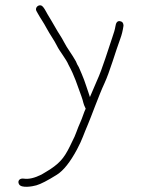

<svg xmlns="http://www.w3.org/2000/svg" viewBox="-20 -559 536 726"><path d="M320 -192C319.3 -195.3 317.2 -201.7 313.7 -211.2C307.2 -228.5 304.3 -241.2 298 -257L289 -279.5C285.7 -287.8 282 -296.3 278 -305C273.3 -312.3 269.7 -319.7 267 -327C252.6 -353.3 233.5 -376.9 222 -400C212.6 -418.8 199.7 -435.9 188.9 -455.8C178.5 -474.9 169 -489 159.5 -505.5C154.6 -513.9 144.4 -536.2 135 -538.5C122.6 -541.6 111.4 -527.9 118 -517L123 -508C133.9 -488.3 144.3 -474.7 156.2 -452.2C169.2 -427.8 185.4 -406.5 196 -384.5C204.8 -366.2 230.7 -334.8 239 -314C262.7 -270.6 271.1 -240 288 -194.5C296.2 -172.4 292.9 -170.3 304 -148C297.2 -134.5 291.3 -112.6 283.5 -96C273.1 -74.1 265.3 -45.9 254 -26C227.5 30.8 213.2 52.2 170 81C158.4 88.7 148.5 93.8 137 101C110.7 114.2 88.4 119.3 70.3 116.5C53.1 113.8 44.8 126.4 52.5 138.5C61.7 153 101.9 146.3 117.4 141.8C134.4 136.9 160.3 123.5 195.2 101.6C220 86 245.3 54.2 271.1 6.2C291.7 -32.1 296.4 -52.1 312.5 -88.7C322.2 -110.7 355.2 -202 374.5 -243C394.9 -286.5 417.3 -365.7 435 -413C440.4 -427.4 444.4 -443.7 447 -462C447 -471.9 442.5 -477.6 433.5 -479C424 -480.5 418.2 -473.6 416.2 -458.3C414.9 -449.1 410.8 -434.6 403.7 -414.6C392.1 -381.8 366.6 -296.8 347 -255Z"/></svg>

Font: MewTooHand
Style: Regular
Weight: 400
Designer: Mew Too, Robert Jablonski
Version: Version 0.77